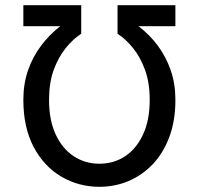

<svg xmlns="http://www.w3.org/2000/svg" viewBox="-20 -710 766 740"><path d="M363 -79Q419 -79 462.5 -108Q506 -137 531.5 -192Q557 -247 557 -325Q557 -391 539 -440.5Q521 -490 492.5 -525Q464 -560 433 -580V-690H656V-609H514Q557 -576 588.5 -533.5Q620 -491 638 -439Q656 -387 656 -325Q656 -245 633 -183Q610 -121 569.5 -78Q529 -35 476 -12.5Q423 10 363 10Q283 10 216 -29.5Q149 -69 109.5 -144Q70 -219 70 -325Q70 -387 88 -439Q106 -491 138 -533.5Q170 -576 212 -609H70V-690H293V-580Q262 -560 233.5 -525Q205 -490 187 -440.5Q169 -391 169 -325Q169 -247 194.5 -192Q220 -137 264 -108Q308 -79 363 -79Z"/></svg>

Font: Radio Canada
Style: Regular
Weight: 400
Designer: Charles Daoud, Etienne Aubert Bonn, Alexandre Saumier Demers, Jacques Le Bailly
Foundry: Radio-Canada
Version: Version 2.104;gftools[0.9.28.dev5+ged2979d]